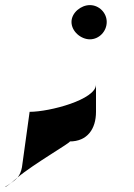

<svg xmlns="http://www.w3.org/2000/svg" viewBox="-57 -696 523 752"><path d="M-37 36C-37 38 -28 32 -14 21C-22 26 -30 31 -37 36ZM-14 21C-5 15 4 8 12 -1C2 7 -7 15 -14 21ZM12 -1C73 -53 228 -142 216 -142C285 -142 319 -191 319 -258V-365C319 -306 138 -258 59 -258L29 -41C26 -24 20 -11 12 -1ZM223 -610C223 -573 260 -542 295 -542C331 -542 361 -573 361 -610C361 -646 331 -676 295 -676C260 -676 223 -646 223 -610Z"/></svg>

Font: Ampere
Style: SCUltExt
Weight: 400
Version: Version 1